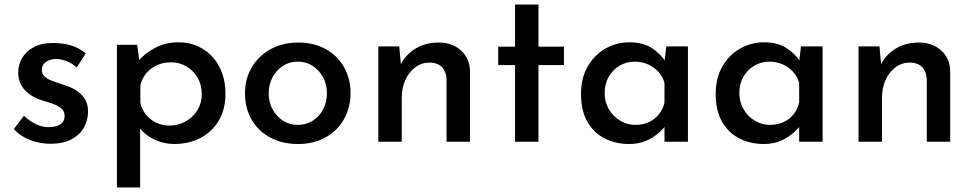

<svg xmlns="http://www.w3.org/2000/svg" viewBox="-20 -623 4276 844"><path d="M201 9Q155 9 112 -7.5Q69 -24 41 -56L85 -114Q112 -89 139.5 -76.5Q167 -64 192 -64Q212 -64 228 -68.5Q244 -73 254 -84Q264 -95 264 -113Q264 -134 250 -146Q236 -158 214 -166Q192 -174 167 -181Q114 -198 87 -229.5Q60 -261 60 -304Q60 -337 76.5 -366.5Q93 -396 127 -415Q161 -434 211 -434Q257 -434 292 -423.5Q327 -413 357 -388L317 -326Q299 -344 274.5 -353.5Q250 -363 230 -364Q212 -364 197 -358.5Q182 -353 173 -342.5Q164 -332 164 -318Q163 -298 177.5 -285.5Q192 -273 215 -265.5Q238 -258 260 -250Q291 -241 315 -225.5Q339 -210 353 -188Q367 -166 367 -132Q367 -95 349 -62.5Q331 -30 294 -10.5Q257 9 201 9Z M745 10Q699 10 657 -10.5Q615 -31 590 -66L596 -97V201H494V-426H583L597 -324L586 -353Q617 -389 662.5 -413Q708 -437 764 -437Q823 -437 870 -409Q917 -381 944 -330Q971 -279 971 -210Q971 -142 941.5 -92.5Q912 -43 861 -16.5Q810 10 745 10ZM725 -71Q763 -71 795.5 -89Q828 -107 847.5 -138.5Q867 -170 867 -209Q867 -250 848.5 -281.5Q830 -313 799.5 -331Q769 -349 732 -349Q697 -349 670 -336.5Q643 -324 624 -302Q605 -280 597 -249V-172Q603 -143 621 -120Q639 -97 666 -84Q693 -71 725 -71Z M1057 -214Q1057 -277 1087 -327.5Q1117 -378 1170 -407Q1223 -436 1291 -436Q1360 -436 1412 -407Q1464 -378 1492.5 -327.5Q1521 -277 1521 -214Q1521 -151 1492.5 -100Q1464 -49 1412 -19.5Q1360 10 1290 10Q1223 10 1170.5 -17Q1118 -44 1087.5 -94.5Q1057 -145 1057 -214ZM1161 -213Q1161 -174 1178 -142.5Q1195 -111 1224 -92.5Q1253 -74 1289 -74Q1326 -74 1355 -92.5Q1384 -111 1400.5 -142.5Q1417 -174 1417 -213Q1417 -252 1400.5 -283Q1384 -314 1355 -333Q1326 -352 1289 -352Q1252 -352 1223 -333Q1194 -314 1177.5 -282.5Q1161 -251 1161 -213Z M1735 -419 1744 -323 1740 -336Q1761 -381 1805 -408.5Q1849 -436 1909 -436Q1968 -436 2006.5 -401Q2045 -366 2046 -310V0H1943V-274Q1942 -306 1924 -326.5Q1906 -347 1868 -348Q1834 -348 1806 -327.5Q1778 -307 1762 -272Q1746 -237 1746 -191V0H1643V-419Z M2244 -603H2347V-418H2459V-337H2347V0H2244V-337H2170V-418H2244Z M2745 10Q2686 10 2638 -14.5Q2590 -39 2562 -88Q2534 -137 2534 -209Q2534 -280 2563.5 -331Q2593 -382 2641.5 -409.5Q2690 -437 2747 -437Q2807 -437 2845.5 -411.5Q2884 -386 2906 -352L2899 -336L2909 -419H3004V0H2901V-105L2912 -80Q2908 -72 2895 -57.5Q2882 -43 2860.5 -27Q2839 -11 2810.5 -0.5Q2782 10 2745 10ZM2773 -74Q2806 -74 2832 -86Q2858 -98 2876 -120Q2894 -142 2901 -172V-259Q2893 -287 2874 -307.5Q2855 -328 2828.5 -340Q2802 -352 2770 -352Q2734 -352 2704 -334.5Q2674 -317 2656 -286Q2638 -255 2638 -214Q2638 -175 2656.5 -143Q2675 -111 2706 -92.5Q2737 -74 2773 -74Z M3337 10Q3278 10 3230 -14.5Q3182 -39 3154 -88Q3126 -137 3126 -209Q3126 -280 3155.5 -331Q3185 -382 3233.5 -409.5Q3282 -437 3339 -437Q3399 -437 3437.5 -411.5Q3476 -386 3498 -352L3491 -336L3501 -419H3596V0H3493V-105L3504 -80Q3500 -72 3487 -57.5Q3474 -43 3452.5 -27Q3431 -11 3402.5 -0.5Q3374 10 3337 10ZM3365 -74Q3398 -74 3424 -86Q3450 -98 3468 -120Q3486 -142 3493 -172V-259Q3485 -287 3466 -307.5Q3447 -328 3420.5 -340Q3394 -352 3362 -352Q3326 -352 3296 -334.5Q3266 -317 3248 -286Q3230 -255 3230 -214Q3230 -175 3248.5 -143Q3267 -111 3298 -92.5Q3329 -74 3365 -74Z M3846 -419 3855 -323 3851 -336Q3872 -381 3916 -408.5Q3960 -436 4020 -436Q4079 -436 4117.5 -401Q4156 -366 4157 -310V0H4054V-274Q4053 -306 4035 -326.5Q4017 -347 3979 -348Q3945 -348 3917 -327.5Q3889 -307 3873 -272Q3857 -237 3857 -191V0H3754V-419Z"/></svg>

Font: Josefin Sans Thin Medium
Style: Regular
Weight: 500
Version: Version 2.000